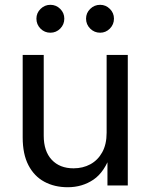

<svg xmlns="http://www.w3.org/2000/svg" viewBox="-20 -766 622 793"><path d="M259.8 7.3Q205.1 7.3 163.1 -15.4Q121.1 -38.1 97.4 -83.7Q73.7 -129.4 73.7 -198.2V-539.1H160.6V-205.6Q160.6 -141.6 193.6 -106.2Q226.6 -70.8 283.7 -70.8Q322.3 -70.8 353.3 -87.6Q384.3 -104.5 402.3 -137.2Q420.4 -169.9 420.4 -217.8V-539.1H507.8V0H423.8V-130.9H438Q412.6 -55.7 366.2 -24.2Q319.8 7.3 259.8 7.3ZM393.6 -630.9Q369.6 -630.9 352.5 -647.9Q335.4 -665 335.4 -689Q335.4 -712.4 352.5 -729.2Q369.6 -746.1 393.6 -746.1Q417 -746.1 433.8 -729.2Q450.7 -712.4 450.7 -689Q450.7 -665 433.8 -647.9Q417 -630.9 393.6 -630.9ZM188 -630.9Q164.1 -630.9 147.2 -647.9Q130.4 -665 130.4 -689Q130.4 -712.4 147.5 -729.2Q164.6 -746.1 188 -746.1Q211.9 -746.1 228.8 -729.2Q245.6 -712.4 245.6 -689Q245.6 -665 228.8 -647.9Q211.9 -630.9 188 -630.9Z"/></svg>

Font: Inter 18pt
Style: Regular
Weight: 400
Designer: Rasmus Andersson
Foundry: rsms
Version: Version 4.001;git-66647c0bb